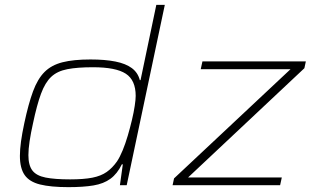

<svg xmlns="http://www.w3.org/2000/svg" viewBox="-20 -763 1297 791"><path d="M262 8Q189 8 145 -3Q101 -14 81.5 -42Q62 -70 62 -121Q62 -147 66.5 -180Q71 -213 80 -255Q97 -335 116 -386.5Q135 -438 163.5 -466.5Q192 -495 237.5 -506.5Q283 -518 353 -518Q413 -518 455.5 -509.5Q498 -501 523 -482.5Q548 -464 556 -433H559L624 -743H659L502 0H474L486 -86H482Q463 -47 435 -26.5Q407 -6 365 1Q323 8 262 8ZM269 -24Q325 -24 360.5 -31Q396 -38 419.5 -54.5Q443 -71 462 -98Q474 -116 485.5 -144Q497 -172 506.5 -204.5Q516 -237 523.5 -268.5Q531 -300 535 -326.5Q539 -353 539 -368Q539 -433 498 -459.5Q457 -486 363 -486Q299 -486 257.5 -478Q216 -470 191 -446.5Q166 -423 149 -377Q132 -331 116 -255Q107 -215 102 -181.5Q97 -148 97 -124Q97 -82 113.5 -60.5Q130 -39 168 -31.5Q206 -24 269 -24ZM691 0 697 -28 1177 -478H807L814 -510H1240L1234 -482L755 -32H1141L1134 0Z"/></svg>

Font: Saira Expanded Thin
Style: Italic
Weight: 250
Width: 7
Italic angle: -12°
Designer: Hector Gatti with collaboration of the Omnibus-Type team
Foundry: Omnibus-Type
Version: Version 1.101